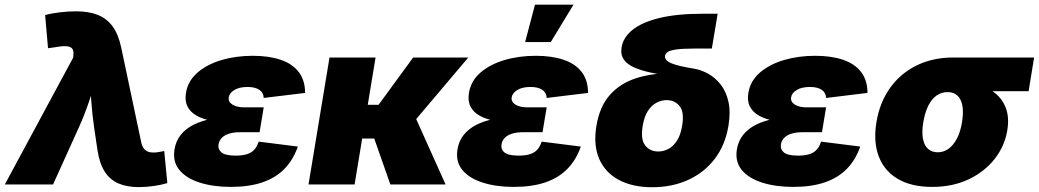

<svg xmlns="http://www.w3.org/2000/svg" viewBox="-61 -786 4425 818"><path d="M-40.5 0 251 -541 251.5 -551.3Q253.9 -569.8 246.6 -578.9Q239.3 -587.9 221.4 -589.1Q203.6 -590.3 172.4 -584.5L143.6 -580.6L131.3 -721.7Q156.7 -729 193.1 -733.4Q229.5 -737.8 263.2 -737.8Q317.9 -737.8 356.4 -722.2Q395 -706.5 419.4 -672.6Q443.8 -638.7 455.6 -582.5L540.5 -180.7Q544.4 -161.1 554 -150.6Q563.5 -140.1 577.9 -137.5Q592.3 -134.8 612.3 -137.7L638.7 -142.6L651.9 -5.9Q627.9 1.5 594.7 6.3Q561.5 11.2 530.3 11.2Q480 11.2 443.8 -4.4Q407.7 -20 385.5 -54.2Q363.3 -88.4 354.5 -145L339.8 -244.1Q332 -298.8 327.9 -355.5Q323.7 -412.1 322.3 -477.5H361.3Q337.9 -412.1 319.1 -355.7Q300.3 -299.3 275.4 -244.1L165 0Z M922.4 10.3Q847.2 10.3 789.8 -8.1Q732.4 -26.4 703.1 -62Q673.8 -97.7 682.6 -150.4Q688.5 -186 709.5 -211.9Q730.5 -237.8 763.2 -254.4Q795.9 -271 838.9 -279.3Q881.8 -287.6 932.1 -287.6H1055.7L1044.9 -222.7H961.9Q934.6 -222.7 915 -216.6Q895.5 -210.4 884.3 -199Q873 -187.5 870.1 -171.4Q866.7 -149.4 883.1 -136.2Q899.4 -123 943.4 -123Q972.2 -123 991.5 -129.2Q1010.7 -135.3 1022.7 -148.7Q1034.7 -162.1 1041 -182.6L1208 -161.6Q1188.5 -105.5 1151.4 -67.1Q1114.3 -28.8 1057.6 -9.3Q1001 10.3 922.4 10.3ZM929.2 -264.2Q881.8 -264.2 843 -271Q804.2 -277.8 777.1 -293Q750 -308.1 737.8 -332.3Q725.6 -356.4 731.4 -390.6Q739.7 -441.4 780.3 -476.6Q820.8 -511.7 882.3 -530Q943.8 -548.3 1016.1 -548.3Q1085 -548.3 1135 -531.2Q1185.1 -514.2 1211.9 -479Q1238.8 -443.8 1238.8 -390.1L1062.5 -368.7Q1062 -390.6 1044.2 -403.1Q1026.4 -415.5 993.7 -415.5Q958 -415.5 937 -402.3Q916 -389.2 913.6 -371.6Q910.2 -353 928.7 -340.8Q947.3 -328.6 979.5 -328.6H1062.5L1051.8 -264.2Z M1539.1 -541 1449.7 0H1253.4L1342.8 -541ZM1934.1 -541 1642.1 -195.8H1444.8L1464.8 -339.4H1551.8L1699.2 -541ZM1602.1 0 1530.3 -204.6 1709.5 -284.7 1837.4 0Z M2127.9 10.3Q2052.7 10.3 1995.4 -8.1Q1938 -26.4 1908.7 -62Q1879.4 -97.7 1888.2 -150.4Q1894 -186 1915 -211.9Q1936 -237.8 1968.8 -254.4Q2001.5 -271 2044.4 -279.3Q2087.4 -287.6 2137.7 -287.6H2261.2L2250.5 -222.7H2167.5Q2140.1 -222.7 2120.6 -216.6Q2101.1 -210.4 2089.8 -199Q2078.6 -187.5 2075.7 -171.4Q2072.3 -149.4 2088.6 -136.2Q2105 -123 2148.9 -123Q2177.7 -123 2197 -129.2Q2216.3 -135.3 2228.3 -148.7Q2240.2 -162.1 2246.6 -182.6L2413.6 -161.6Q2394 -105.5 2356.9 -67.1Q2319.8 -28.8 2263.2 -9.3Q2206.5 10.3 2127.9 10.3ZM2134.8 -264.2Q2087.4 -264.2 2048.6 -271Q2009.8 -277.8 1982.7 -293Q1955.6 -308.1 1943.4 -332.3Q1931.2 -356.4 1937 -390.6Q1945.3 -441.4 1985.8 -476.6Q2026.4 -511.7 2087.9 -530Q2149.4 -548.3 2221.7 -548.3Q2290.5 -548.3 2340.6 -531.2Q2390.6 -514.2 2417.5 -479Q2444.3 -443.8 2444.3 -390.1L2268.1 -368.7Q2267.6 -390.6 2249.8 -403.1Q2231.9 -415.5 2199.2 -415.5Q2163.6 -415.5 2142.6 -402.3Q2121.6 -389.2 2119.1 -371.6Q2115.7 -353 2134.3 -340.8Q2152.8 -328.6 2185.1 -328.6H2268.1L2257.3 -264.2ZM2176.3 -606.9 2218.3 -766.1H2382.3L2285.6 -606.9Z M2717.8 11.7Q2634.3 11.7 2575.9 -19.3Q2517.6 -50.3 2491.9 -108.9Q2466.3 -167.5 2480 -250Q2493.7 -332.5 2537.4 -381.6Q2581.1 -430.7 2647.9 -452.4Q2714.8 -474.1 2798.3 -474.1L2795.9 -460Q2751.5 -468.3 2711.4 -476.8Q2671.4 -485.4 2641.6 -498.3Q2611.8 -511.2 2596.9 -532.2Q2582 -553.2 2587.4 -585Q2594.2 -626.5 2633.3 -658.4Q2672.4 -690.4 2747.1 -709Q2821.8 -727.5 2934.6 -727.5H2996.6L2971.7 -579.1H2896.5Q2846.2 -579.1 2819.8 -575.2Q2793.5 -571.3 2783.7 -564.5Q2773.9 -557.6 2772.5 -548.3Q2771 -538.6 2777.8 -530.5Q2784.7 -522.5 2800 -516.1Q2815.4 -509.8 2839.8 -504.2Q2864.3 -498.5 2897.5 -493.2Q2927.7 -487.8 2957.3 -471.2Q2986.8 -454.6 3009.8 -425.3Q3032.7 -396 3042.5 -352.5Q3052.2 -309.1 3042.5 -250Q3028.8 -167.5 2983.9 -108.9Q2939 -50.3 2870.4 -19.3Q2801.8 11.7 2717.8 11.7ZM2743.2 -140.6Q2766.6 -140.6 2787.4 -151.9Q2808.1 -163.1 2823.5 -187.3Q2838.9 -211.4 2845.2 -250Q2855 -308.1 2834.5 -333.7Q2814 -359.4 2779.3 -359.4Q2756.3 -359.4 2735.4 -348.1Q2714.4 -336.9 2699 -313Q2683.6 -289.1 2677.2 -250Q2667.5 -191.9 2688 -166.3Q2708.5 -140.6 2743.2 -140.6Z M3318.4 10.3Q3243.2 10.3 3185.8 -8.1Q3128.4 -26.4 3099.1 -62Q3069.8 -97.7 3078.6 -150.4Q3084.5 -186 3105.5 -211.9Q3126.5 -237.8 3159.2 -254.4Q3191.9 -271 3234.9 -279.3Q3277.8 -287.6 3328.1 -287.6H3451.7L3440.9 -222.7H3357.9Q3330.6 -222.7 3311 -216.6Q3291.5 -210.4 3280.3 -199Q3269 -187.5 3266.1 -171.4Q3262.7 -149.4 3279.1 -136.2Q3295.4 -123 3339.4 -123Q3368.2 -123 3387.5 -129.2Q3406.7 -135.3 3418.7 -148.7Q3430.7 -162.1 3437 -182.6L3604 -161.6Q3584.5 -105.5 3547.4 -67.1Q3510.3 -28.8 3453.6 -9.3Q3397 10.3 3318.4 10.3ZM3325.2 -264.2Q3277.8 -264.2 3239 -271Q3200.2 -277.8 3173.1 -293Q3146 -308.1 3133.8 -332.3Q3121.6 -356.4 3127.4 -390.6Q3135.7 -441.4 3176.3 -476.6Q3216.8 -511.7 3278.3 -530Q3339.8 -548.3 3412.1 -548.3Q3481 -548.3 3531 -531.2Q3581.1 -514.2 3607.9 -479Q3634.8 -443.8 3634.8 -390.1L3458.5 -368.7Q3458 -390.6 3440.2 -403.1Q3422.4 -415.5 3389.6 -415.5Q3354 -415.5 3333 -402.3Q3312 -389.2 3309.6 -371.6Q3306.2 -353 3324.7 -340.8Q3343.3 -328.6 3375.5 -328.6H3458.5L3447.8 -264.2Z M3910.2 10.3Q3821.8 10.3 3764.2 -23.7Q3706.5 -57.6 3682.9 -119.6Q3659.2 -181.6 3672.9 -265.1Q3686.5 -348.6 3730.5 -410.6Q3774.4 -472.7 3843.5 -506.8Q3912.6 -541 4000.5 -541H4344.7L4321.3 -397.5H4083.5L3975.6 -393.6Q3950.2 -393.6 3929.4 -379.2Q3908.7 -364.7 3894.3 -336.4Q3879.9 -308.1 3872.6 -265.1Q3865.7 -223.6 3871.1 -195.1Q3876.5 -166.5 3892.6 -151.9Q3908.7 -137.2 3934.1 -137.2Q3959 -137.2 3979.7 -151.9Q4000.5 -166.5 4015.6 -195.1Q4030.8 -223.6 4037.6 -265.1Q4044.4 -308.1 4039.1 -336.4Q4033.7 -364.7 4017.6 -379.2Q4001.5 -393.6 3976.6 -393.6L3984.4 -442.4Q4045.9 -442.4 4095.2 -429.4Q4144.5 -416.5 4177.7 -389.9Q4210.9 -363.3 4225.1 -323.7Q4239.3 -284.2 4230.5 -231Q4219.7 -164.1 4177 -109.4Q4134.3 -54.7 4066.2 -22.2Q3998 10.3 3910.2 10.3Z"/></svg>

Font: Inter 17pt Black
Style: Italic
Weight: 900
Italic angle: -9.3988°
Version: Version 4.001;git-66647c0bb